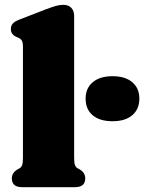

<svg xmlns="http://www.w3.org/2000/svg" viewBox="-20 -775 597 795"><path d="M287 -710V-123.5Q287 -100.5 290.2 -91.8Q293.5 -83 301 -78.5L310 -73.5Q333 -60 333 -36.5Q333 0 290.5 0H71.5Q29 0 29 -36.5Q29 -60 52.5 -73.5L61.5 -78.5Q68.5 -83 71.8 -91.8Q75 -100.5 75 -123.5V-580.5Q75 -600 70.2 -607.2Q65.5 -614.5 56.5 -618.5L47.5 -622.5Q25 -632.5 25 -654.5Q25 -668.5 33 -677.5Q41 -686.5 60.5 -694L169 -736Q195.5 -746 211.2 -750.5Q227 -755 242.5 -755Q264 -755 275.5 -742.2Q287 -729.5 287 -710ZM446 -273Q393.5 -273 364 -297.5Q334.5 -322 334.5 -367Q334.5 -409.5 364 -434.5Q393.5 -459.5 446 -459.5Q498.5 -459.5 527.8 -434.5Q557 -409.5 557 -367Q557 -323 527.8 -298Q498.5 -273 446 -273Z"/></svg>

Font: Fraunces 9pt S050 Black
Style: Regular
Weight: 900
Version: Version 1.000; ttfautohint (v1.8.3)